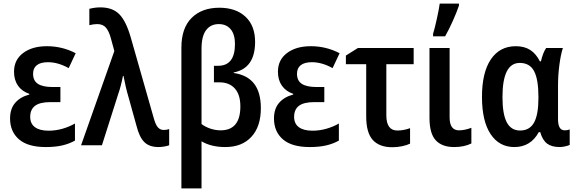

<svg xmlns="http://www.w3.org/2000/svg" viewBox="-20 -808 3203 1068"><path d="M316 -240H261Q202 -240 175 -219.5Q148 -199 148 -158Q148 -120 174.5 -100.5Q201 -81 250 -81Q290 -81 328 -92Q366 -103 397 -121V-26Q365 -8 326 1Q287 10 235 10Q135 10 85.5 -33Q36 -76 36 -149Q36 -203 64.5 -236Q93 -269 143 -282V-286Q102 -300 80 -331.5Q58 -363 58 -409Q58 -475 108.5 -513Q159 -551 241 -551Q326 -551 401 -512L362 -429Q303 -462 247 -462Q206 -462 185 -445.5Q164 -429 164 -398Q164 -359 191 -341.5Q218 -324 272 -324H316Z M616 -524 597 -594Q586 -635 569 -654.5Q552 -674 521 -674Q501 -674 477 -668V-759Q509 -767 538 -767Q606 -767 643.5 -729Q681 -691 707 -601L835 -152Q845 -115 858 -100Q871 -85 891 -85Q906 -85 921 -90V0Q911 4 894 7Q877 10 862 10Q811 10 783 -17.5Q755 -45 739 -109L694 -271Q679 -321 667 -386H664Q653 -329 638 -286L547 0H431Z M1399 -575Q1399 -428 1280 -405V-402Q1356 -391 1393.5 -342.5Q1431 -294 1431 -206Q1431 -104 1378.5 -47Q1326 10 1233 10Q1155 10 1101 -22V240H989V-543Q989 -652 1046 -708.5Q1103 -765 1200 -765Q1292 -765 1345.5 -715Q1399 -665 1399 -575ZM1101 -536V-118Q1122 -102 1150.5 -92.5Q1179 -83 1207 -83Q1317 -83 1317 -216Q1317 -282 1286 -316Q1255 -350 1201 -350H1170V-442H1193Q1287 -442 1287 -563Q1287 -617 1263 -645.5Q1239 -674 1197 -674Q1152 -674 1126.5 -640.5Q1101 -607 1101 -536Z M1784 -240H1729Q1670 -240 1643 -219.5Q1616 -199 1616 -158Q1616 -120 1642.5 -100.5Q1669 -81 1718 -81Q1758 -81 1796 -92Q1834 -103 1865 -121V-26Q1833 -8 1794 1Q1755 10 1703 10Q1603 10 1553.5 -33Q1504 -76 1504 -149Q1504 -203 1532.5 -236Q1561 -269 1611 -282V-286Q1570 -300 1548 -331.5Q1526 -363 1526 -409Q1526 -475 1576.5 -513Q1627 -551 1709 -551Q1794 -551 1869 -512L1830 -429Q1771 -462 1715 -462Q1674 -462 1653 -445.5Q1632 -429 1632 -398Q1632 -359 1659 -341.5Q1686 -324 1740 -324H1784Z M2281 -451H2129V-167Q2129 -82 2190 -82Q2225 -82 2261 -95V-9Q2243 0 2216 5.5Q2189 11 2162 11Q2091 11 2054 -29Q2017 -69 2017 -161V-451H1904V-499L1971 -541H2281Z M2481 -155Q2481 -83 2533 -83Q2564 -83 2602 -97V-10Q2562 10 2506 10Q2439 10 2404 -27.5Q2369 -65 2369 -153V-541H2481ZM2389 -620Q2398 -649 2410 -703.5Q2422 -758 2426 -788H2533V-777Q2520 -739 2499 -692Q2478 -645 2456 -606H2389Z M2661 -269Q2661 -405 2710.5 -478Q2760 -551 2849 -551Q2897 -551 2929.5 -530Q2962 -509 2983 -467H2989Q3000 -515 3018 -541H3111Q3099 -504 3091.5 -446.5Q3084 -389 3084 -333V-145Q3084 -83 3121 -83Q3137 -83 3149 -88V-2Q3142 2 3124.5 6Q3107 10 3094 10Q3049 10 3023.5 -9Q2998 -28 2985 -73H2977Q2932 10 2841 10Q2757 10 2709 -62Q2661 -134 2661 -269ZM2975 -262V-270Q2975 -366 2951 -412Q2927 -458 2871 -458Q2775 -458 2775 -268Q2775 -173 2799 -127.5Q2823 -82 2873 -82Q2926 -82 2950.5 -126Q2975 -170 2975 -262Z"/></svg>

Font: Noto Sans Display Medium Narrow
Style: Regular
Weight: 500
Width: 4
Designer: Monotype Design team
Foundry: Monotype Imaging Inc.
Version: Version 1.000